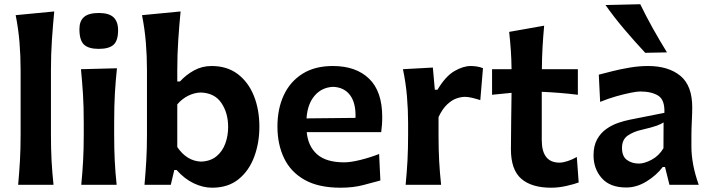

<svg xmlns="http://www.w3.org/2000/svg" viewBox="-20 -875 3363 909"><path d="M65.9 0Q71.3 -59.6 74.5 -115Q77.6 -170.4 77.6 -238.3V-543Q77.6 -610.4 72.3 -674.8Q66.9 -739.3 54.2 -803.2L236.8 -820.8Q230.5 -755.4 225.8 -686.5Q221.2 -617.7 221.2 -543V-238.3Q221.2 -170.4 224.1 -115Q227.1 -59.6 233.4 0Z M364.7 0Q370.6 -59.6 373.5 -115Q376.5 -170.4 376.5 -238.3V-293Q376.5 -372.6 372.8 -430.4Q369.1 -488.3 363.3 -547.4L533.7 -551.8Q527.3 -491.7 523.9 -432.9Q520.5 -374 520.5 -293V-238.3Q520.5 -170.4 523.2 -115Q525.9 -59.6 532.2 0ZM447.3 -643.6Q399.4 -643.6 377.7 -663.8Q356 -684.1 356 -737.3Q356 -775.4 377.7 -794.4Q399.4 -813.5 448.2 -813.5Q496.1 -813.5 517.6 -793Q539.1 -772.5 539.1 -731.9Q539.1 -682.6 517.6 -663.1Q496.1 -643.6 447.3 -643.6Z M983.9 13.7Q941.4 13.7 897.5 -7.1Q853.5 -27.8 815.9 -70.3H805.2L788.6 0H664.1Q669.4 -59.6 672.6 -115Q675.8 -170.4 675.8 -238.3V-543Q675.8 -610.4 670.4 -674.8Q665 -739.3 652.3 -803.2L835 -820.8Q828.6 -755.4 824 -686.5Q819.3 -617.7 819.3 -543V-489.3H832Q860.4 -520.5 898.4 -541.5Q936.5 -562.5 981.9 -562.5Q1055.2 -562.5 1105.5 -524.4Q1155.8 -486.3 1181.9 -421.4Q1208 -356.4 1208 -274.9Q1208 -198.7 1183.6 -132.8Q1159.2 -66.9 1109.6 -26.6Q1060.1 13.7 983.9 13.7ZM931.2 -109.9Q975.6 -111.3 1004.2 -134.5Q1032.7 -157.7 1046.4 -194.6Q1060.1 -231.4 1060.1 -273.9Q1060.1 -340.8 1027.8 -387.9Q995.6 -435.1 930.2 -437Q901.9 -436.5 872.3 -422.4Q842.8 -408.2 819.3 -380.9V-178.7Q864.3 -112.8 931.2 -109.9Z M1592.3 13.7Q1488.3 13.7 1422.4 -23.4Q1356.4 -60.5 1325 -126Q1293.5 -191.4 1293.5 -275.9Q1293.5 -359.9 1323.5 -424.3Q1353.5 -488.8 1411.9 -525.6Q1470.2 -562.5 1555.7 -562.5Q1665.5 -562.5 1727.5 -502.4Q1789.6 -442.4 1789.6 -321.3Q1789.6 -300.3 1788.3 -283.2Q1787.1 -266.1 1784.7 -249.5H1432.1Q1438.5 -182.1 1481.4 -144.3Q1524.4 -106.4 1609.9 -106.4Q1640.1 -106.4 1686.5 -117.9Q1732.9 -129.4 1774.9 -146L1780.8 -20.5Q1746.6 -11.2 1699.5 1.2Q1652.3 13.7 1592.3 13.7ZM1663.1 -316.9Q1665.5 -386.7 1637.5 -424.3Q1609.4 -461.9 1557.1 -463.9Q1502.9 -461.4 1469.2 -421.6Q1435.5 -381.8 1431.2 -314.5Z M1900.4 0Q1906.2 -59.6 1909.2 -115Q1912.1 -170.4 1912.1 -238.3V-293Q1912.1 -355 1906.7 -418.7Q1901.4 -482.4 1887.7 -547.4L2029.3 -555.2L2038.6 -450.2H2051.3Q2089.4 -514.2 2131.1 -538.3Q2172.9 -562.5 2208.5 -562.5Q2221.2 -562.5 2236.8 -560.3Q2252.4 -558.1 2266.6 -552.2L2253.9 -400.9Q2235.4 -407.2 2215.3 -411.9Q2195.3 -416.5 2181.2 -416.5Q2163.6 -416.5 2141.8 -409.2Q2120.1 -401.9 2097.7 -381.3Q2075.2 -360.8 2056.2 -320.8V-231Q2056.2 -168.5 2059.1 -114Q2062 -59.6 2068.4 0Z M2589.4 13.7Q2496.6 13.7 2447.8 -28.8Q2398.9 -71.3 2398.9 -168.5Q2398.9 -234.9 2400.1 -301.5Q2401.4 -368.2 2401.9 -435.5L2309.6 -426.3V-547.4H2401.9Q2401.4 -595.2 2398.4 -637.2Q2395.5 -679.2 2390.6 -724.1L2556.2 -753.4Q2551.3 -698.7 2548.6 -651.4Q2545.9 -604 2545.4 -547.4H2715.8V-426.3Q2673.3 -431.6 2630.1 -435.1Q2586.9 -438.5 2544.9 -440.4V-211.9Q2544.9 -105 2628.9 -105Q2645 -105 2668 -112.5Q2690.9 -120.1 2710.9 -131.8L2719.7 -11.2Q2699.7 -3.4 2662.4 5.1Q2625 13.7 2589.4 13.7Z M2944.8 12.7Q2868.2 12.7 2829.1 -31.5Q2790 -75.7 2790 -139.2Q2790 -185.1 2807.1 -215.6Q2824.2 -246.1 2850.8 -264.6Q2877.4 -283.2 2906.7 -293.2Q2936 -303.2 2960.9 -308.1L3125.5 -340.8Q3127.9 -402.3 3096.2 -422.1Q3064.5 -441.9 3010.3 -441.9Q2996.6 -441.9 2965.6 -435.8Q2934.6 -429.7 2896.2 -418.7Q2857.9 -407.7 2821.3 -392.6L2814.9 -521.5Q2841.3 -528.3 2879.9 -538.1Q2918.5 -547.9 2962.4 -555.2Q3006.3 -562.5 3047.9 -562.5Q3144 -562.5 3200.7 -516.4Q3257.3 -470.2 3257.3 -366.7Q3257.3 -340.8 3255.4 -302.5Q3253.4 -264.2 3253.4 -232.4V-181.2Q3253.4 -141.1 3261.7 -95.9Q3270 -50.8 3288.1 0H3149.4L3128.4 -84.5H3117.7Q3088.4 -45.4 3041.5 -16.4Q2994.6 12.7 2944.8 12.7ZM3004.9 -100.6Q3031.2 -100.6 3065.7 -119.1Q3100.1 -137.7 3121.1 -173.3L3121.6 -295.4Q3110.8 -288.1 3090.1 -280.3Q3069.3 -272.5 3015.6 -259.8Q2980 -252 2952.4 -233.4Q2924.8 -214.8 2924.8 -174.3Q2924.8 -134.8 2948.2 -117.7Q2971.7 -100.6 3004.9 -100.6ZM3034.7 -625Q2983.4 -680.2 2935.5 -736.6Q2887.7 -793 2846.7 -851.1L3011.2 -855Q3039.1 -797.4 3070.8 -740.7Q3102.5 -684.1 3137.7 -627Z"/></svg>

Font: Pinar-FD SemiBold
Style: Regular
Weight: 600
Designer: Amin Abedi
Version: Version 2.000